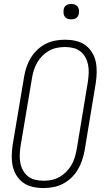

<svg xmlns="http://www.w3.org/2000/svg" viewBox="-20 -944 540 972"><path d="M199 8Q172 8 145.5 2Q119 -4 98.5 -18.5Q78 -33 64 -55Q50 -77 44.5 -102.5Q39 -128 39.5 -155.5Q40 -183 44 -210L102 -555Q106 -580 114 -604Q122 -628 135.5 -650.5Q149 -673 168.5 -691.5Q188 -710 211.5 -722Q235 -734 260 -738.5Q285 -743 310 -743Q337 -743 363.5 -737Q390 -731 410.5 -716.5Q431 -702 445 -680Q459 -658 464.5 -632.5Q470 -607 469.5 -579.5Q469 -552 465 -525L408 -180Q403 -155 395 -131Q387 -107 373.5 -84.5Q360 -62 340.5 -43.5Q321 -25 297.5 -13Q274 -1 249 3.5Q224 8 199 8ZM201 -29Q221 -29 241 -33Q261 -37 280 -47.5Q299 -58 314.5 -73.5Q330 -89 341 -107.5Q352 -126 358 -146Q364 -166 368 -186L425 -531Q428 -552 429 -573.5Q430 -595 426 -615.5Q422 -636 412.5 -653.5Q403 -671 387.5 -683.5Q372 -696 351.5 -701Q331 -706 309 -706Q289 -706 268.5 -702Q248 -698 229 -687.5Q210 -677 194.5 -661.5Q179 -646 168.5 -627.5Q158 -609 151.5 -589Q145 -569 142 -549L84 -204Q81 -183 80 -161.5Q79 -140 83 -119.5Q87 -99 96.5 -81.5Q106 -64 121.5 -51.5Q137 -39 158 -34Q179 -29 201 -29ZM341 -846Q331 -846 322.5 -849Q314 -852 308.5 -859Q303 -866 302 -875.5Q301 -885 302 -895Q303 -901 306 -907Q309 -913 315 -917Q321 -921 327.5 -922.5Q334 -924 340 -924Q350 -924 358.5 -921Q367 -918 372.5 -911Q378 -904 379.5 -894.5Q381 -885 379 -875Q378 -869 375 -863Q372 -857 366.5 -853Q361 -849 354 -847.5Q347 -846 341 -846Z"/></svg>

Font: Iosevka Curly Slab Extralight
Style: Italic
Weight: 200
Italic angle: -9°
Monospace: yes
Designer: Belleve Invis
Foundry: Belleve Invis
Version: Version 22.1.2; ttfautohint (v1.8.4)